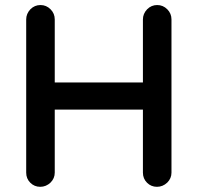

<svg xmlns="http://www.w3.org/2000/svg" viewBox="-20 -718 777 755"><path d="M83 -39.1V-641.6Q83 -664.1 99.6 -681.6Q116.2 -698.2 139.2 -698.2Q162.1 -698.2 178.7 -681.6Q195.3 -665 195.3 -641.6V-393.6H542V-641.6Q542 -664.1 558.6 -681.6Q575.2 -698.2 598.1 -698.2Q621.1 -698.2 637.7 -681.6Q654.3 -665 654.3 -641.6V-39.1Q654.3 -16.6 637.7 0Q620.1 16.6 597.2 16.6Q574.2 16.6 558.1 0.5Q542 -15.6 542 -39.1V-287.1H195.3V-39.1Q195.3 -16.6 178.7 0Q161.1 16.6 138.2 16.6Q115.2 16.6 99.1 0.5Q83 -15.6 83 -39.1Z"/></svg>

Font: FakePearl
Style: SemiBold
Weight: 400
Version: Version 1.2